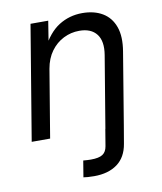

<svg xmlns="http://www.w3.org/2000/svg" viewBox="-84 -616 753 892"><g transform="rotate(-10 292.0 -170.0)"><path d="M237.8 204.1 250.5 127Q258.3 127.9 270 128.4Q281.7 128.9 286.6 128.9Q324.7 128.9 342 117.4Q359.4 106 363.8 79.6L377 0H464.4L450.2 83.5Q439.9 145.5 397.7 176.5Q355.5 207.5 288.6 207.5Q272 207.5 258.5 206.5Q245.1 205.6 237.8 204.1ZM169.9 -319.8 116.7 0H29.8L119.6 -541H203.1L182.1 -409.7L167.5 -412.6Q204.1 -485.8 253.9 -517.1Q303.7 -548.3 364.3 -548.3Q420.4 -548.3 459.7 -524.9Q499 -501.5 515.6 -455.1Q532.2 -408.7 520.5 -339.4L464.4 0H377.4L433.6 -337.9Q444.3 -402.3 418.2 -436Q392.1 -469.7 336.9 -469.7Q296.9 -469.7 262 -452.1Q227.1 -434.6 202.6 -401.1Q178.2 -367.7 169.9 -319.8Z"/></g></svg>

Font: Inter 17pt
Style: Italic
Weight: 400
Italic angle: -9.3988°
Version: Version 4.001;git-66647c0bb